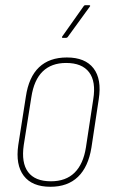

<svg xmlns="http://www.w3.org/2000/svg" viewBox="-20 -707 432 735"><path d="M173 8Q103 8 71 -34Q39 -76 50 -152L79 -337Q90 -412 129.5 -449.5Q169 -487 236 -487Q306 -487 338 -445.5Q370 -404 358 -327L330 -142Q318 -68 278.5 -30Q239 8 173 8ZM175 -13Q232 -13 265.5 -46Q299 -79 309 -143L337 -327Q348 -395 321 -430.5Q294 -466 233 -466Q177 -466 143.5 -433.5Q110 -401 100 -335L71 -152Q61 -84 87.5 -48.5Q114 -13 175 -13ZM220 -562Q218 -562 217.5 -563.5Q217 -565 218 -567L300 -683Q302 -687 306 -687H322Q324 -687 325 -685.5Q326 -684 324 -682L239 -565Q237 -562 232 -562Z"/></svg>

Font: Sofia Sans Condensed Thin
Style: Italic
Weight: 250
Italic angle: -9°
Version: Version 4.100